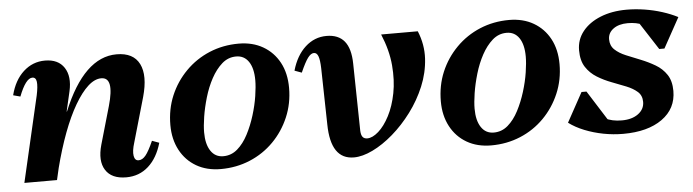

<svg xmlns="http://www.w3.org/2000/svg" viewBox="-39 -651 2921 809"><g transform="rotate(-5 1421.5 -246.0)"><path d="M467 14Q405 14 380 -25.5Q355 -65 374 -132L420 -292Q454 -411 398 -411Q370 -411 341.5 -385Q313 -359 285 -311Q257 -263 232 -196.5Q207 -130 186 -48H135L164 -284H242Q333 -506 471 -506Q542 -506 567 -456Q592 -406 567 -317L513 -129Q502 -94 505.5 -73.5Q509 -53 525 -53Q541 -53 555 -70Q569 -87 588 -130L618 -119Q600 -56 561 -21Q522 14 467 14ZM37 0 121 -363Q129 -401 126.5 -420Q124 -439 109 -439Q81 -439 52 -364L22 -372Q38 -435 77 -470.5Q116 -506 168 -506Q224 -506 249 -468Q274 -430 260 -368L175 0Z M867 14Q808 14 764 -11.5Q720 -37 695.5 -83Q671 -129 671 -189Q671 -256 695 -313Q719 -370 762.5 -414Q806 -458 863.5 -482Q921 -506 987 -506Q1046 -506 1090 -480.5Q1134 -455 1158.5 -409.5Q1183 -364 1183 -302Q1183 -236 1158.5 -178.5Q1134 -121 1091 -77.5Q1048 -34 990.5 -10Q933 14 867 14ZM882 -39Q916 -39 942 -61.5Q968 -84 987 -120.5Q1006 -157 1019 -199Q1032 -241 1038 -280Q1044 -319 1044 -346Q1044 -397 1025 -425Q1006 -453 972 -453Q938 -453 912 -430Q886 -407 866.5 -371Q847 -335 834.5 -292.5Q822 -250 816 -211.5Q810 -173 810 -146Q810 -96 829 -67.5Q848 -39 882 -39Z M1430 14Q1332 14 1330 -134L1325 -373Q1324 -408 1318 -423.5Q1312 -439 1300 -439Q1287 -439 1274 -421.5Q1261 -404 1242 -361L1212 -372Q1230 -435 1269 -470.5Q1308 -506 1359 -506Q1409 -506 1434.5 -475Q1460 -444 1461 -380L1466 -95Q1467 -77 1473.5 -69Q1480 -61 1493 -61Q1515 -61 1540.5 -83.5Q1566 -106 1587 -146.5Q1608 -187 1618.5 -241Q1629 -295 1623.5 -359Q1618 -423 1589 -492H1744Q1768 -434 1764.5 -374.5Q1761 -315 1737.5 -258.5Q1714 -202 1677 -152.5Q1640 -103 1596.5 -65.5Q1553 -28 1509.5 -7Q1466 14 1430 14Z M2011 14Q1952 14 1908 -11.5Q1864 -37 1839.5 -83Q1815 -129 1815 -189Q1815 -256 1839 -313Q1863 -370 1906.5 -414Q1950 -458 2007.5 -482Q2065 -506 2131 -506Q2190 -506 2234 -480.5Q2278 -455 2302.5 -409.5Q2327 -364 2327 -302Q2327 -236 2302.5 -178.5Q2278 -121 2235 -77.5Q2192 -34 2134.5 -10Q2077 14 2011 14ZM2026 -39Q2060 -39 2086 -61.5Q2112 -84 2131 -120.5Q2150 -157 2163 -199Q2176 -241 2182 -280Q2188 -319 2188 -346Q2188 -397 2169 -425Q2150 -453 2116 -453Q2082 -453 2056 -430Q2030 -407 2010.5 -371Q1991 -335 1978.5 -292.5Q1966 -250 1960 -211.5Q1954 -173 1954 -146Q1954 -96 1973 -67.5Q1992 -39 2026 -39Z M2569 14Q2527 14 2485.5 6Q2444 -2 2406.5 -17Q2369 -32 2341 -53L2409 -177H2430L2516 -41L2450 -45V-107Q2468 -74 2497 -58.5Q2526 -43 2568 -43Q2611 -43 2637.5 -62.5Q2664 -82 2664 -113Q2664 -140 2646 -156Q2628 -172 2599.5 -183.5Q2571 -195 2539 -207Q2507 -219 2478.5 -236.5Q2450 -254 2432 -281.5Q2414 -309 2414 -353Q2414 -398 2441.5 -432.5Q2469 -467 2517.5 -486.5Q2566 -506 2628 -506Q2665 -506 2703.5 -500Q2742 -494 2778 -482.5Q2814 -471 2843 -456L2773 -329H2751L2665 -462L2736 -459V-400Q2719 -424 2692 -436.5Q2665 -449 2628 -449Q2590 -449 2567 -432Q2544 -415 2544 -388Q2544 -361 2562 -344Q2580 -327 2609 -315Q2638 -303 2669.5 -290.5Q2701 -278 2730 -261Q2759 -244 2777 -217Q2795 -190 2795 -148Q2795 -73 2734 -29.5Q2673 14 2569 14Z"/></g></svg>

Font: Platypi Light SemiBold
Style: Italic
Weight: 600
Italic angle: -13°
Version: Version 1.200